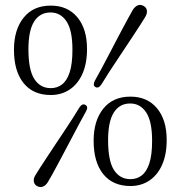

<svg xmlns="http://www.w3.org/2000/svg" viewBox="-20 -734 724 770"><path d="M183.5 -711.5Q251 -711.5 290 -665Q329 -618.5 329 -537.5Q329 -479 310.5 -437.8Q292 -396.5 259.2 -374.8Q226.5 -353 183.5 -353Q113 -353 74.5 -400.8Q36 -448.5 36 -534.5Q36 -615 74.8 -663.2Q113.5 -711.5 183.5 -711.5ZM270.5 -534.5Q270.5 -612.5 246.8 -648.2Q223 -684 182.5 -684Q140 -684 117 -647.8Q94 -611.5 94 -537Q94 -453.5 117.8 -417Q141.5 -380.5 183.5 -380.5Q209.5 -380.5 229 -395.5Q248.5 -410.5 259.5 -444.2Q270.5 -478 270.5 -534.5ZM386.5 -395Q380.5 -386.5 374.8 -384Q369 -381.5 362.5 -385Q356.5 -388.5 356.2 -395.2Q356 -402 360.5 -410.5Q374 -434 388.2 -460.8Q402.5 -487.5 416.8 -515Q431 -542.5 445 -569Q459 -595.5 471.5 -619.2Q484 -643 494.8 -662.5Q505.5 -682 513 -695Q522 -708.5 533.2 -712.8Q544.5 -717 557 -709.5Q568 -703 569.2 -691Q570.5 -679 562.5 -666Q555.5 -654.5 544 -636.5Q532.5 -618.5 517.5 -595.8Q502.5 -573 485.8 -547.8Q469 -522.5 451.5 -496.2Q434 -470 417.2 -444.2Q400.5 -418.5 386.5 -395ZM298.5 -303Q304.5 -312 310.5 -314.5Q316.5 -317 323 -313Q329 -309.5 329.5 -302.8Q330 -296 325 -287.5Q312 -264.5 298 -238Q284 -211.5 269.5 -184Q255 -156.5 240.8 -129.8Q226.5 -103 213.8 -79Q201 -55 190.2 -35.5Q179.5 -16 171.5 -3Q163 10.5 151.5 14.5Q140 18.5 128 12Q117 5 115.5 -6.8Q114 -18.5 122 -31.5Q129 -43.5 141 -61.8Q153 -80 168 -103Q183 -126 200 -151.5Q217 -177 234.5 -203.2Q252 -229.5 268.5 -255Q285 -280.5 298.5 -303ZM503 -346.5Q570.5 -346.5 609.5 -300Q648.5 -253.5 648.5 -172.5Q648.5 -114 630 -72.8Q611.5 -31.5 578.8 -9.8Q546 12 503 12Q432.5 12 394 -35.8Q355.5 -83.5 355.5 -169.5Q355.5 -250 394.2 -298.2Q433 -346.5 503 -346.5ZM590 -169.5Q590 -247.5 566.2 -283.2Q542.5 -319 502 -319Q459.5 -319 436.5 -282.8Q413.5 -246.5 413.5 -172Q413.5 -88.5 437.2 -52Q461 -15.5 503 -15.5Q529 -15.5 548.5 -30.5Q568 -45.5 579 -79.2Q590 -113 590 -169.5Z"/></svg>

Font: Fraunces 48pt Soft Wonky Light
Style: Regular
Weight: 300
Version: Version 1.000;[b76b70a41]